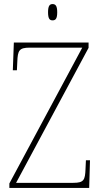

<svg xmlns="http://www.w3.org/2000/svg" viewBox="-20 -923 499 943"><path d="M238 -823C253 -823 261 -831 261 -863C261 -894 253 -903 238 -903C224 -903 216 -894 216 -863C216 -831 224 -823 238 -823ZM26 0H418L422 -136H402L400 -93C398 -39 392 -25 340 -25H59L415 -688V-714H48L43 -578H63L65 -620C67 -675 74 -689 126 -689H384L26 -22Z"/></svg>

Font: Noto Serif Armenian SemiCondensed Thin
Style: Regular
Weight: 100
Width: 4
Designer: Monotype Design Team
Foundry: Monotype Imaging Inc.
Version: Version 2.008